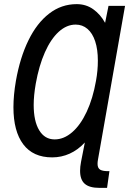

<svg xmlns="http://www.w3.org/2000/svg" viewBox="-20 -753 640 929"><path d="M351 -733Q396.5 -733 431.2 -708.2Q466 -683.5 488.5 -642.5L505 -724.5H585L454 19.5Q452 30 452 40Q452 60.5 465 68.2Q478 76 509.5 75L498 156H460.5Q412.5 156 390 136.2Q367.5 116.5 367.5 73.5Q367.5 54.5 372 30.5L390.5 -63.5Q357 -27.5 317 -9.5Q277 8.5 232.5 8.5Q140 8.5 92.5 -54.8Q45 -118 45 -234Q45 -292.5 57 -362Q77 -475 117.8 -558.2Q158.5 -641.5 217.8 -687.2Q277 -733 351 -733ZM143 -245.5Q143 -166.5 169.8 -122.5Q196.5 -78.5 244.5 -78.5Q289 -78.5 329.2 -113.2Q369.5 -148 399.5 -212.2Q429.5 -276.5 444.5 -362Q453.5 -411 453.5 -459.5Q453.5 -514 440.5 -553.2Q427.5 -592.5 403.2 -613.2Q379 -634 346 -634Q302.5 -634 264.2 -599.2Q226 -564.5 197.2 -499.8Q168.5 -435 153 -348Q143 -290.5 143 -245.5Z"/></svg>

Font: JuliaMono Medium
Style: Italic
Weight: 500
Italic angle: -9°
Monospace: yes
Designer: cormullion
Foundry: corm
Version: Version 0.054; ttfautohint (v1.8.4)